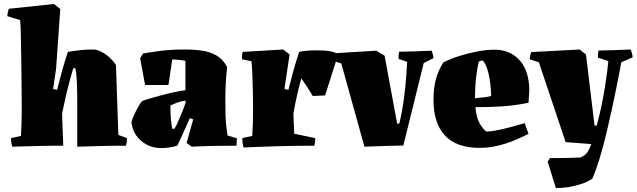

<svg xmlns="http://www.w3.org/2000/svg" viewBox="-20 -730 3190 962"><path d="M41 5Q35 -18 35 -38L85 -49Q87 -79 88 -115Q89 -151 89 -189Q89 -210 88.5 -255.5Q88 -301 87.5 -357.5Q87 -414 86 -470Q85 -526 84 -569Q83 -612 81 -629L17 -649Q17 -658 19 -667.5Q21 -677 24 -686L250 -710L282 -685L261 -385L246 -284L266 -280Q280 -335 292 -378.5Q304 -422 320 -470Q357 -476 384.5 -479Q412 -482 446 -482Q467 -482 490 -469.5Q513 -457 532 -439Q551 -421 561 -404Q564 -316 567 -229Q570 -142 573 -54L616 -38Q616 -28 615 -19Q614 -10 611 0Q550 0 489 1.5Q428 3 367 5V-221Q367 -245 366.5 -276Q366 -307 364 -337.5Q362 -368 358 -388H347Q340 -365 329.5 -326.5Q319 -288 309 -244.5Q299 -201 291 -161L295 -55L297 0Q233 0 169 1.5Q105 3 41 5Z M868 0Q783 24 726 0Q694 -14 670 -41.5Q646 -69 639 -113Q638 -120 644.5 -136.5Q651 -153 660.5 -172Q670 -191 679 -205.5Q688 -220 692 -223Q696 -226 721 -233.5Q746 -241 780.5 -250.5Q815 -260 850 -267.5Q885 -275 909 -278V-425Q898 -428 875 -430Q866 -431 857.5 -431.5Q849 -432 843 -432L824 -304H707L682 -438L697 -462Q724 -467 779.5 -474.5Q835 -482 905 -482Q954 -482 994 -476Q1034 -470 1065.5 -451.5Q1097 -433 1118 -394Q1109 -315 1109 -230Q1109 -182 1110 -152Q1111 -122 1113.5 -99.5Q1116 -77 1120 -51L1167 -37L1165 0Q1110 0 1053 1Q996 2 941 5L915 -13L948 -132L931 -138Q924 -122 912 -95Q900 -68 888 -42Q876 -16 868 0ZM843 -85H854Q862 -97 872.5 -121Q883 -145 893.5 -171Q904 -197 910 -216L909 -226Q887 -223 869.5 -216.5Q852 -210 834 -202V-191Q834 -160 836 -137Q838 -114 843 -85Z M1200 9Q1194 -15 1194 -38L1244 -49Q1246 -79 1247 -115Q1248 -151 1248 -189Q1248 -225 1247 -268.5Q1246 -312 1244.5 -353.5Q1243 -395 1240 -423L1193 -433Q1191 -452 1196 -470Q1247 -473 1297.5 -476Q1348 -479 1399 -482L1431 -457L1405 -284L1425 -280Q1439 -335 1451 -378.5Q1463 -422 1479 -470Q1498 -475 1533.5 -477Q1569 -479 1605.5 -476.5Q1642 -474 1664 -464V-425L1609 -252L1547 -249Q1535 -270 1518 -296Q1501 -322 1490 -337Q1482 -313 1470.5 -262.5Q1459 -212 1450 -161L1454 -60L1559 -38Q1560 -28 1558.5 -19Q1557 -10 1555 0Q1467 0 1378 2.5Q1289 5 1200 9Z M1806 5 1690 -412 1644 -427Q1645 -436 1646.5 -445Q1648 -454 1652 -463L1865 -476L1907 -451L1970 -110L1981 -112Q1996 -175 2004 -237.5Q2012 -300 2015.5 -349Q2019 -398 2020 -420L1977 -435Q1976 -453 1980 -471Q2008 -471 2054 -472.5Q2100 -474 2143 -476Q2150 -458 2152 -439L2103 -414L2001 -1Q1952 0 1903.5 1.5Q1855 3 1806 5Z M2385 11Q2266 11 2209 -51.5Q2152 -114 2152 -228Q2152 -290 2164 -333.5Q2176 -377 2201 -417Q2238 -436 2283 -450Q2328 -464 2373.5 -472.5Q2419 -481 2458 -481Q2536 -481 2584 -427.5Q2632 -374 2632 -274L2628 -215Q2558 -201 2494.5 -197Q2431 -193 2362 -193Q2367 -140 2382.5 -113Q2398 -86 2416 -71Q2441 -71 2474.5 -78Q2508 -85 2543.5 -94.5Q2579 -104 2609 -113L2628 -59Q2603 -47 2573 -33.5Q2543 -20 2508 -9Q2479 0 2448 5.5Q2417 11 2385 11ZM2360 -238Q2384 -240 2406 -242.5Q2428 -245 2441 -249Q2439 -314 2427.5 -362.5Q2416 -411 2398 -427Q2391 -427 2379 -421Q2372 -395 2366 -346.5Q2360 -298 2360 -238Z M2765 212 2724 80 2735 62Q2746 62 2773.5 62Q2801 62 2833 61Q2865 60 2889 59Q2893 58 2910 46.5Q2927 35 2943 -8L2814 -18L2680 -418L2634 -433Q2635 -442 2636.5 -451Q2638 -460 2642 -469L2884 -482L2916 -457L2959 -100L2970 -102Q2983 -149 2993.5 -199Q3004 -249 3011 -294Q3018 -339 3022.5 -373.5Q3027 -408 3028 -424L2976 -441Q2975 -459 2979 -477Q3007 -477 3052 -478.5Q3097 -480 3140 -482Q3144 -472 3146.5 -462.5Q3149 -453 3150 -443L3093 -418Q3089 -394 3083 -364.5Q3077 -335 3068.5 -291Q3060 -247 3045 -179Q3018 -55 2995.5 25.5Q2973 106 2948 165Q2920 184 2885.5 194Q2851 204 2826 208Q2810 210 2794.5 211Q2779 212 2765 212Z"/></svg>

Font: Labrada Black
Style: Regular
Weight: 900
Designer: Mercedes Jáuregui
Foundry: Omnibus-Type Team
Version: Version 1.000; ttfautohint (v1.8.4.7-5d5b)